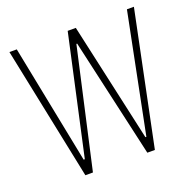

<svg xmlns="http://www.w3.org/2000/svg" viewBox="-123 -810 930 932"><g transform="rotate(-20 342.5 -344.0)"><path d="M163 0 21 -688H59L181 -74H187L322 -688H364L500 -74H505L628 -688H664L522 0H483L344 -614H340L202 0Z"/></g></svg>

Font: Saira Thin Condensed
Style: Regular
Weight: 100
Width: 3
Version: Version 1.101